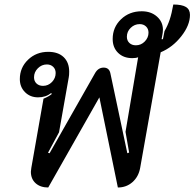

<svg xmlns="http://www.w3.org/2000/svg" viewBox="-20 -823 863 852"><path d="M117 -61Q117 -66 119 -78L173 -385Q197 -395 210 -406L207 -410Q183 -391 149 -391Q114 -391 91 -414Q68 -437 68 -472Q68 -523 104.5 -558Q141 -593 194 -593Q238 -593 262.5 -569.5Q287 -546 287 -505Q287 -488 285 -479L242 -236L193 -145L200 -143L401 -497Q415 -523 440 -523Q465 -523 470 -497L545 -143L553 -146L537 -238L593 -569Q584 -565 567 -565Q528 -565 504 -588.5Q480 -612 480 -650Q480 -702 517 -737.5Q554 -773 609 -773Q650 -773 676.5 -749.5Q703 -726 703 -691Q703 -682 702 -677L697 -649H703L710 -685Q724 -709 733 -736Q742 -763 749 -803Q787 -803 805 -792Q823 -781 823 -757Q823 -711 784.5 -662Q746 -613 693 -591L602 -78Q595 -39 568 -15Q541 9 503 9L421 -391L194 9Q159 9 138 -10Q117 -29 117 -61ZM639 -678Q639 -695 628 -705.5Q617 -716 600 -716Q577 -716 560 -699.5Q543 -683 543 -660Q543 -643 554 -632.5Q565 -622 583 -622Q606 -622 622.5 -639Q639 -656 639 -678ZM227 -499Q227 -516 216 -526.5Q205 -537 188 -537Q165 -537 148 -520Q131 -503 131 -480Q131 -463 142 -452.5Q153 -442 171 -442Q194 -442 210.5 -459Q227 -476 227 -499Z"/></svg>

Font: K2D Medium
Style: Italic
Weight: 500
Italic angle: -10°
Designer: Katatrad Aksorn Co.,Ltd.
Foundry: Cadson Demak Co.,Ltd.
Version: Version 1.000; ttfautohint (v1.6)